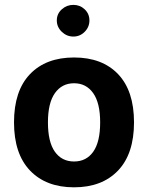

<svg xmlns="http://www.w3.org/2000/svg" viewBox="-20 -778 618 803"><path d="M289.7 -429.8Q340.3 -429.8 369.6 -388.7Q398.9 -347.6 398.9 -266.2Q398.9 -184.2 369.9 -143.4Q341 -102.6 289.7 -102.6Q238.5 -102.6 209.5 -143.4Q180.5 -184.2 180.5 -266.2Q180.5 -347.6 209.8 -388.7Q239.1 -429.8 289.7 -429.8ZM289.7 -537.6Q172 -537.6 105.3 -467.8Q38.6 -398 38.6 -266.2Q38.6 -134.8 105.6 -64.7Q172.6 5.4 289.7 5.4Q406.8 5.4 473.7 -64.7Q540.5 -134.8 540.5 -266.2Q540.5 -398 474 -467.8Q407.5 -537.6 289.7 -537.6ZM217.6 -692.5Q217.6 -665.1 238.3 -645.1Q259.1 -625.1 286.8 -625.1Q314.6 -625.1 334.3 -645.1Q354 -665.1 354 -692.5Q354 -720.2 334.3 -738.9Q314.6 -757.6 286.8 -757.6Q259.1 -757.6 238.3 -738.9Q217.6 -720.2 217.6 -692.5Z"/></svg>

Font: Estedad-FD VF
Style: Regular
Weight: 100
Designer: Amin Abedi
Version: Version 7.3